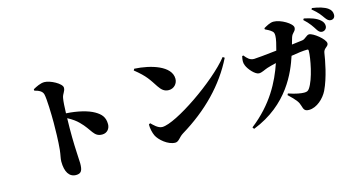

<svg xmlns="http://www.w3.org/2000/svg" viewBox="-89 -1223 3179 1691"><g transform="rotate(-15 1500.0 -378.0)"><path d="M269 -756C304 -747 339 -734 347 -700C357 -658 361 -524 361 -439C361 -388 359 -268 351 -193C346 -146 337 -120 337 -91C337 3 371 57 433 57C481 57 494 31 494 -34C494 -46 491 -82 489 -137C485 -211 482 -316 486 -447C531 -423 559 -402 583 -378C669 -294 669 -228 748 -228C793 -228 820 -263 820 -303C820 -368 790 -400 739 -430C682 -463 590 -485 487 -491C489 -549 491 -595 497 -628C504 -667 528 -680 528 -714C528 -752 427 -806 373 -806C338 -806 298 -786 268 -769Z M1161 -701C1261 -621 1279 -583 1326 -513C1351 -476 1375 -454 1416 -454C1464 -454 1497 -493 1497 -536C1497 -653 1319 -707 1169 -715ZM1276 -155C1237 -155 1200 -196 1180 -215L1167 -207C1166 -172 1176 -129 1189 -102C1210 -58 1284 8 1351 8C1384 8 1397 -29 1436 -53C1674 -197 1854 -380 1964 -602L1948 -613C1804 -431 1399 -155 1276 -155Z M2566 -561C2573 -586 2578 -605 2583 -620C2596 -664 2627 -664 2627 -700C2627 -737 2525 -798 2460 -798C2428 -798 2394 -777 2369 -763L2370 -752C2392 -742 2413 -731 2430 -716C2442 -706 2445 -695 2445 -673C2445 -646 2433 -595 2419 -545C2320 -534 2233 -525 2212 -525C2174 -525 2153 -547 2127 -579L2116 -576C2109 -542 2106 -519 2117 -493C2132 -453 2187 -391 2221 -391C2248 -391 2274 -408 2304 -418C2328 -426 2358 -433 2387 -440C2333 -281 2241 -101 2041 54L2052 70C2385 -60 2492 -329 2537 -466C2591 -475 2646 -483 2684 -483C2691 -483 2695 -480 2695 -470C2695 -406 2660 -218 2608 -145C2596 -129 2586 -124 2561 -124C2535 -124 2487 -131 2420 -154L2413 -141C2480 -78 2497 -53 2506 -20C2517 19 2525 34 2564 34C2635 34 2704 -32 2734 -93C2786 -200 2814 -355 2823 -417C2829 -459 2871 -461 2871 -491C2871 -530 2770 -609 2734 -609C2710 -609 2691 -576 2663 -573ZM2718 -744C2767 -700 2790 -662 2808 -634C2822 -611 2836 -601 2853 -601C2878 -601 2896 -620 2896 -643C2896 -662 2890 -679 2870 -697C2836 -728 2784 -744 2726 -756ZM2812 -815C2868 -770 2887 -739 2903 -717C2921 -692 2933 -680 2954 -680C2978 -680 2992 -696 2992 -720C2992 -744 2983 -764 2958 -782C2928 -803 2879 -818 2819 -826Z"/></g></svg>

Font: Noto Serif KR Black
Style: Regular
Weight: 900
Version: Version 1.001;PS 1.001;hotconv 16.6.54;makeotf.lib2.5.65590